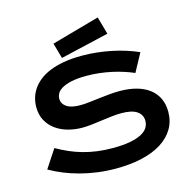

<svg xmlns="http://www.w3.org/2000/svg" viewBox="-137 -1128 1274 1276"><g transform="rotate(-15 500.0 -490.0)"><path d="M144 -227.1Q185.5 -203.6 228.3 -184.8Q271 -166 316.9 -153.1Q362.8 -140.1 413.3 -133.3Q463.9 -126.5 521 -126.5Q589.8 -126.5 638.2 -135.5Q686.5 -144.5 717 -160.4Q747.6 -176.3 761.5 -198.2Q775.4 -220.2 775.4 -246.1Q775.4 -287.6 740.7 -311.8Q706.1 -335.9 633.8 -335.9Q602.1 -335.9 566.9 -331.8Q531.7 -327.6 495.8 -322.8Q460 -317.9 425 -313.7Q390.1 -309.6 359.4 -309.6Q308.1 -309.6 261 -322.8Q213.9 -335.9 177.5 -362.3Q141.1 -388.7 119.6 -428.2Q98.1 -467.8 98.1 -520.5Q98.1 -551.8 106.7 -582.5Q115.2 -613.3 134 -641.4Q152.8 -669.4 182.6 -693.6Q212.4 -717.8 254.6 -735.4Q296.9 -752.9 352.3 -762.9Q407.7 -772.9 478.5 -772.9Q529.8 -772.9 581.5 -767.3Q633.3 -761.7 682.4 -751.5Q731.4 -741.2 776.9 -726.8Q822.3 -712.4 861.3 -694.8L793.5 -569.8Q761.2 -584 724.1 -595.9Q687 -607.9 646.5 -616.7Q606 -625.5 562.7 -630.6Q519.5 -635.7 474.6 -635.7Q410.6 -635.7 369.4 -626.5Q328.1 -617.2 303.7 -602.8Q279.3 -588.4 269.8 -570.6Q260.3 -552.7 260.3 -535.2Q260.3 -501 291 -479.2Q321.8 -457.5 384.8 -457.5Q410.2 -457.5 443.1 -461.2Q476.1 -464.8 512.5 -469.2Q548.8 -473.6 586.7 -477.3Q624.5 -481 660.2 -481Q727.5 -481 779.5 -465.8Q831.5 -450.7 866.7 -422.6Q901.9 -394.5 919.9 -354.7Q938 -314.9 938 -265.6Q938 -199.7 907.5 -148.2Q877 -96.7 820.6 -61.3Q764.2 -25.9 684.6 -7.6Q605 10.7 507.3 10.7Q442.9 10.7 381.3 2.7Q319.8 -5.4 263.4 -20.3Q207 -35.2 156 -55.9Q105 -76.7 61.5 -101.6ZM317.9 -898.9 647 -991.2 681.2 -870.1 348.1 -792.5Z"/></g></svg>

Font: Krona One
Style: Regular
Weight: 400
Version: Version 1.003